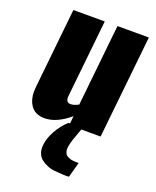

<svg xmlns="http://www.w3.org/2000/svg" viewBox="-153 -667 825 1013"><g transform="rotate(20 259.5 -160.5)"><path d="M359.4 256.3 382.8 170.9H369.1C367.5 170.9 362.5 170.6 354.2 169.9C345.9 169.3 340.1 168.4 336.7 167.2C333.3 166.1 328.5 164.1 322.3 161.4C316.1 158.6 311.6 155.3 308.8 151.4C306.1 147.5 303.7 142.4 301.8 136.2C299.8 130 299.3 122.9 300.3 114.7C301.9 97.8 308.3 74.1 319.6 43.7C330.8 13.3 337.2 -4.6 338.9 -9.8H260.3C237.1 10.7 217.7 35.2 201.9 63.5C186.1 91.8 176.9 118.7 174.3 144C173.7 148.9 173.3 153.6 173.3 158.2C173.3 170.6 175.3 181.6 179.2 191.4C184.4 205.1 191.9 215.5 201.7 222.7C211.4 230.5 222.9 237.1 236.1 242.7C249.3 248.2 263 251.6 277.3 252.9C291.7 254.2 306 255.4 320.3 256.3C327.5 256.7 334.3 256.9 340.8 257.1C347.3 257.2 353.5 257 359.4 256.3ZM130.9 10.7C176.4 10.7 223.8 -10.3 272.9 -52.2L267.6 0H443.8L504.4 -578.1H328.1L280.3 -120.1C265 -111.7 251 -107.1 238.3 -106.4H235.8C219.2 -106.4 210.9 -116 210.9 -135.3C210.9 -137.9 211.1 -140.6 211.4 -143.6L256.8 -578.1H80.6L33.7 -128.9C32.7 -120.1 32.2 -111.7 32.2 -103.5C32.2 -72.9 39.1 -47.5 52.7 -27.3C70 -2 96 10.7 130.9 10.7Z"/></g></svg>

Font: Oswald
Style: Heavy
Weight: 800
Designer: Vernon Adams
Foundry: Vernon Adams
Version: 3.0; ttfautohint (v0.95.6-bc232) -l 8 -r 50 -G 200 -x 0 -w "